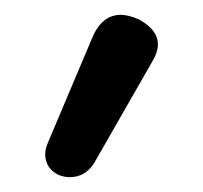

<svg xmlns="http://www.w3.org/2000/svg" viewBox="-20 -789 274 259"><path d="M41 -581Q41 -588 44 -595L104 -737Q117 -769 143 -769Q153 -769 167 -763Q193 -749 193 -729Q193 -719 186 -707L107 -569Q95 -550 74 -550Q67 -550 59 -553Q41 -562 41 -581Z"/></svg>

Font: Kodchasan Medium
Style: Regular
Weight: 500
Designer: Katatrad Aksorn Co.,Ltd.
Foundry: Cadson Demak Co.,Ltd.
Version: Version 1.000; ttfautohint (v1.6)